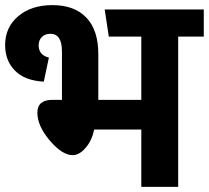

<svg xmlns="http://www.w3.org/2000/svg" viewBox="-29 -730 816 750"><path d="M767 -693V-587H667V0H523V-224H339Q330 -181 305.5 -152.5Q281 -124 255 -124Q214 -124 165.5 -181Q117 -238 117 -290Q117 -340 176 -340H213V-529Q213 -598 168 -598Q147 -598 134.5 -585.5Q122 -573 122 -553Q122 -515 162 -505L142 -411Q68 -415 29.5 -454Q-9 -493 -9 -554Q-9 -623 42 -666.5Q93 -710 176 -710Q262 -710 308.5 -661Q355 -612 355 -519V-340H523V-587H396L380 -693Z"/></svg>

Font: FiraGO
Style: Bold
Weight: 700
Designer: bBox Type
Foundry: bBox Type GmbH
Version: Version 1.001;PS 001.001;hotconv 1.0.88;makeotf.lib2.5.64775